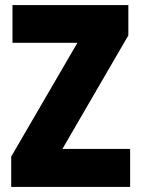

<svg xmlns="http://www.w3.org/2000/svg" viewBox="-20 -734 553 754"><path d="M491 0H24V-119L284 -566H29V-714H484V-595L225 -149H491Z"/></svg>

Font: Noto Sans Myanmar UI Condensed Black
Style: Regular
Weight: 900
Width: 3
Designer: Monotype Design Team
Foundry: Monotype Imaging Inc.
Version: Version 2.103; ttfautohint (v1.8.4.7-5d5b)